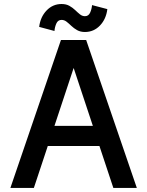

<svg xmlns="http://www.w3.org/2000/svg" viewBox="-20 -918 719 938"><path d="M533.7 0 465.8 -204.6H213.4L145.5 0H30.8L277.8 -722.7H400.9L648.4 0ZM339.8 -585.9 246.1 -303.2H433.6ZM246.1 -766.6 171.4 -786.6Q177.2 -835 207.5 -866.7Q237.8 -898.4 280.8 -898.4Q303.2 -898.4 319.1 -889.4Q335 -880.4 347.2 -868.7Q359.4 -856.9 370.6 -847.9Q381.8 -838.9 395 -838.9Q412.6 -838.9 420.4 -856.4Q428.2 -874 429.7 -893.1L504.4 -873.5Q498.5 -824.7 468.3 -793.2Q438 -761.7 395 -761.7Q372.6 -761.7 356.7 -770.8Q340.8 -779.8 328.6 -791.5Q316.4 -803.2 305.2 -812Q293.9 -820.8 280.8 -820.8Q263.2 -820.8 255.4 -803.5Q247.6 -786.1 246.1 -766.6Z"/></svg>

Font: Giphurs Medium
Style: Regular
Weight: 500
Version: Version 0.920; ttfautohint (v1.8.4.7-5d5b)